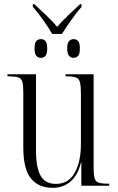

<svg xmlns="http://www.w3.org/2000/svg" viewBox="-20 -893 566 923"><path d="M231 -730Q215 -758 188 -796Q161 -834 138 -860V-873H145Q171 -849 203 -818.5Q235 -788 255 -764Q275 -788 307 -818.5Q339 -849 365 -873H372V-860Q349 -834 322 -796Q295 -758 278 -730ZM177 -615Q163 -615 154.5 -624.5Q146 -634 146 -660Q146 -686 154.5 -695.5Q163 -705 177 -705Q190 -705 198.5 -695.5Q207 -686 207 -660Q207 -634 198.5 -624.5Q190 -615 177 -615ZM334 -615Q321 -615 312 -624.5Q303 -634 303 -660Q303 -686 312 -695.5Q321 -705 334 -705Q347 -705 355.5 -695.5Q364 -686 364 -660Q364 -634 355.5 -624.5Q347 -615 334 -615ZM234 10Q165 10 128.5 -35.5Q92 -81 92 -184V-450Q92 -483 87.5 -499.5Q83 -516 68 -521Q53 -526 23 -526H16V-536H153V-172Q153 -88 175 -48.5Q197 -9 249 -9Q309 -9 339 -62Q369 -115 369 -201V-442Q369 -479 364.5 -497Q360 -515 345.5 -520.5Q331 -526 300 -526H295V-536H430V-89Q430 -54 434.5 -37Q439 -20 454 -15Q469 -10 499 -10H505V0H371V-111H369Q354 -50 318.5 -20Q283 10 234 10Z"/></svg>

Font: Noto Serif Display Condensed Light
Style: Regular
Weight: 300
Width: 3
Designer: Monotype Design Team
Foundry: Monotype Imaging Inc.
Version: Version 2.009